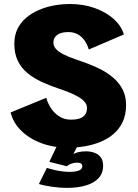

<svg xmlns="http://www.w3.org/2000/svg" viewBox="-20 -726 690 958"><path d="M320 11Q248.5 11 188.2 -11Q128 -33 87 -72.8Q46 -112.5 33 -165L211 -238Q217.5 -212.5 233.5 -187.5Q249.5 -162.5 274.8 -145.8Q300 -129 334 -129Q360.5 -129 378.2 -135.2Q396 -141.5 405 -154.5Q414 -167.5 414 -188.5Q414 -203 403.8 -216Q393.5 -229 374.8 -240.5Q356 -252 330.8 -262.5Q305.5 -273 275.5 -283Q229.5 -298.5 189 -317Q148.5 -335.5 117.5 -361Q86.5 -386.5 69 -422.2Q51.5 -458 51.5 -508Q51.5 -549.5 67.2 -581.8Q83 -614 110.8 -637.5Q138.5 -661 174 -676.2Q209.5 -691.5 249.2 -698.8Q289 -706 329 -706Q397 -706 453.5 -685.5Q510 -665 548 -630.8Q586 -596.5 598 -554L423 -479Q416 -504 402 -523.8Q388 -543.5 367.8 -554.8Q347.5 -566 321.5 -566Q305 -566 291.5 -563Q278 -560 267.8 -553.5Q257.5 -547 252 -537Q246.5 -527 246.5 -513.5Q246.5 -496.5 258.8 -482.2Q271 -468 295.2 -455.5Q319.5 -443 355 -431Q386.5 -420.5 421.5 -407.2Q456.5 -394 489.8 -376Q523 -358 550 -333.8Q577 -309.5 593 -277Q609 -244.5 609 -202Q609 -153.5 592 -117.5Q575 -81.5 546 -57Q517 -32.5 479.8 -17.5Q442.5 -2.5 401.2 4.2Q360 11 320 11ZM312.5 211.5Q296.5 211.5 277.5 210Q258.5 208.5 239.2 205.8Q220 203 203 199.5Q186 196 174 192L213.5 112Q235.5 118.5 254.5 122.8Q273.5 127 291.5 129.2Q309.5 131.5 327.5 131.5Q347.5 131.5 361.5 128.5Q375.5 125.5 383 119.2Q390.5 113 390.5 103.5Q390.5 94.5 384.2 90Q378 85.5 363.5 85.5Q357.5 85.5 348.2 87.2Q339 89 329.8 93Q320.5 97 314 103.5L226 81.5L264.5 1H367.5L328 77L322 65Q327.5 54 339.8 46Q352 38 369.5 33.5Q387 29 408 29Q431.5 29 451 36Q470.5 43 482.5 58.8Q494.5 74.5 494.5 101Q494.5 138 471.8 162.8Q449 187.5 408 199.5Q367 211.5 312.5 211.5Z"/></svg>

Font: Trispace Thin ExtraBold
Style: Regular
Weight: 800
Version: Version 1.210